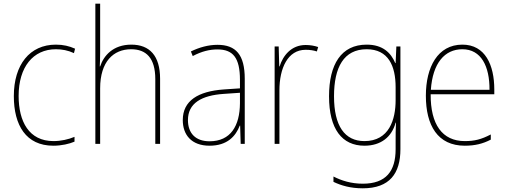

<svg xmlns="http://www.w3.org/2000/svg" viewBox="-20 -780 2755 1041"><path d="M269 10C314 10 356 0 384 -12V-38C351 -24 310 -15 270 -15C137 -15 81 -121 81 -260C81 -416 159 -513 283 -513C316 -513 349 -507 381 -492L387 -516C356 -530 323 -538 283 -538C141 -538 55 -429 55 -259C55 -101 121 10 269 10Z M523 -495V-760H497V0H523V-301C523 -446 595 -513 691 -513C772 -513 822 -466 822 -351V0H848V-353C848 -478 791 -538 692 -538C593 -538 542 -478 523 -420H521C522 -446 523 -464 523 -495Z M1159 -537C1109 -537 1060 -523 1015 -501L1025 -476C1074 -502 1117 -512 1159 -512C1243 -512 1281 -467 1281 -347V-301L1193 -295C1054 -285 971 -234 971 -129C971 -49 1018 10 1116 10C1213 10 1258 -42 1280 -99H1282L1285 0H1307V-353C1307 -483 1259 -537 1159 -537ZM1194 -271 1281 -277V-220C1280 -98 1231 -14 1116 -14C1041 -14 999 -57 999 -129C999 -220 1072 -263 1194 -271Z M1637 -536C1559 -536 1514 -478 1496 -420H1494L1491 -528H1469V0H1495V-290C1495 -410 1540 -510 1637 -510C1661 -510 1680 -507 1698 -501L1705 -525C1685 -532 1662 -536 1637 -536Z M1968 -538C1830 -538 1764 -431 1764 -258C1764 -79 1835 10 1956 10C2045 10 2104 -37 2125 -115H2127C2125 -75 2125 -51 2125 -15V29C2125 148 2073 216 1947 216C1883 216 1831 199 1788 177V206C1830 226 1880 241 1947 241C2093 241 2151 160 2151 29V-528H2129L2125 -438H2123C2100 -493 2056 -538 1968 -538ZM1968 -513C2086 -513 2125 -422 2125 -307V-237C2125 -132 2090 -15 1956 -15C1849 -15 1791 -97 1791 -258C1791 -415 1844 -513 1968 -513Z M2487 -538C2353 -538 2289 -416 2289 -261C2289 -100 2353 10 2500 10C2556 10 2599 -1 2641 -23V-51C2589 -24 2553 -15 2500 -15C2378 -15 2314 -105 2315 -269H2660V-295C2660 -427 2611 -538 2487 -538ZM2487 -513C2589 -513 2635 -420 2634 -293H2316C2326 -438 2391 -513 2487 -513Z"/></svg>

Font: Noto Sans Gujarati UI SemiCondensed Thin
Style: Regular
Weight: 100
Width: 4
Designer: Jelle Bosma - Monotype Design Team, Universal Thirst
Foundry: Monotype Imaging Inc.
Version: Version 2.106